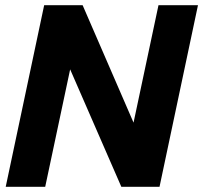

<svg xmlns="http://www.w3.org/2000/svg" viewBox="-20 -719 782 739"><path d="M150 -699H298L494 -247L590 -699H742L594 0H447L250 -452L154 0H2Z"/></svg>

Font: Prompt Semibold
Style: Italic
Weight: 600
Italic angle: -12°
Designer: Katatrad Team
Foundry: CadsonDemak
Version: Version 1.000